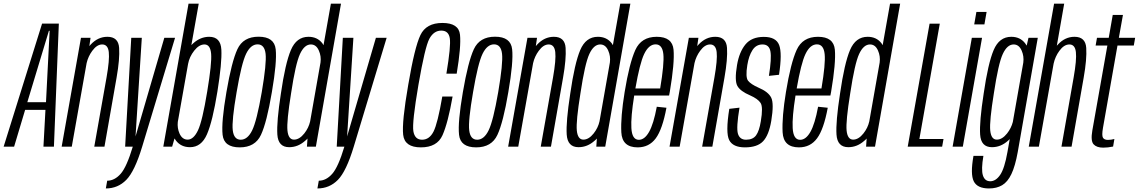

<svg xmlns="http://www.w3.org/2000/svg" viewBox="-54 -805 6252 1054"><path d="M-34 0 177 -675.5H269L242 0H184.5L195.5 -202H84L23.5 0ZM96 -244H198.5L218.5 -636H214.5Z M284.5 0 390.5 -597.5H443L436.5 -552Q440.5 -556.5 444 -560.5Q483.5 -603 535.5 -603Q596 -603 600 -542Q604 -481 586 -379L519.5 0H463.5L531 -380.5Q548 -477 543.2 -519Q538.5 -561 507 -561Q478 -561 452.5 -526Q430 -495.5 421.5 -458.5L340 0Z M633 0 666.5 -597.5H724.5L690 -56L848 -597.5H907L726.5 0Q685.5 135.5 639.2 182.5Q593 229.5 527 229.5L534.5 187Q575 187 608.5 149Q641.5 111.5 675 0Z M842.5 0 981 -785H1037L996.5 -557.5Q1001.5 -562.5 1007 -567.5Q1046.5 -603 1094.5 -603Q1157.5 -603 1161.2 -532Q1165 -461 1139.5 -302.5Q1113 -138.5 1082.2 -67.8Q1051.5 3 989 3Q940.5 3 912.5 -32.5Q908 -38.5 904 -45L891 0ZM978.5 -454 922 -135.5Q918.5 -101.5 931.5 -72Q946.5 -38.5 976 -38.5Q1008.5 -38.5 1032.8 -89.5Q1057 -140.5 1083.5 -302.5Q1109.5 -458.5 1105 -509.8Q1100.5 -561 1068.5 -561Q1039 -561 1012.2 -527Q985.5 -493 978.5 -454Z M1262 4Q1175.5 4 1168 -65Q1160.5 -134 1189 -299.5Q1217.5 -466 1249.2 -534.8Q1281 -603.5 1365.5 -603.5Q1452 -603.5 1459.5 -534.2Q1467 -465 1438.5 -299.5Q1410.5 -133 1378.5 -64.5Q1346.5 4 1262 4ZM1267.5 -38Q1305 -38 1330.2 -89.2Q1355.5 -140.5 1383 -299.5Q1410 -458 1404 -509.8Q1398 -561.5 1360 -561.5Q1322.5 -561.5 1297.2 -510Q1272 -458.5 1245 -299.5Q1217.5 -141 1223.8 -89.5Q1230 -38 1267.5 -38Z M1631 0 1634 -44.5Q1628.5 -38 1621.5 -32.5Q1582 3 1533.5 3Q1473 3 1468.5 -66.5Q1464 -136 1488 -291.5Q1512 -457.5 1542.8 -530.2Q1573.5 -603 1639.5 -603Q1688 -603 1715.5 -567.5Q1719 -562.5 1722 -557L1762.5 -785H1818L1680 0ZM1648.5 -138.5 1705.5 -462Q1710 -496.5 1696.5 -527Q1682 -561 1652.5 -561Q1617 -561 1592.8 -508.5Q1568.5 -456 1544 -293.5Q1519 -138.5 1524 -88.5Q1529 -38.5 1560 -38.5Q1589.5 -38.5 1616.5 -72.5Q1640.5 -103 1648.5 -138.5Z M1794.5 0 1828 -597.5H1886L1851.5 -56L2009.5 -597.5H2068.5L1888 0Q1847 135.5 1800.8 182.5Q1754.5 229.5 1688.5 229.5L1696 187Q1736.5 187 1770 149Q1803 111.5 1836.5 0Z M2256.5 4Q2167 4 2159.2 -65.2Q2151.5 -134.5 2187 -339Q2222 -545.5 2253.8 -612.2Q2285.5 -679 2374.5 -679Q2464.5 -679 2471.2 -614.5Q2478 -550 2453 -400.5H2396.5Q2422 -553 2415.2 -595Q2408.5 -637 2368.5 -637Q2327.5 -637 2303.2 -592.5Q2279 -548 2243 -339Q2207.5 -131.5 2215.2 -84.8Q2223 -38 2263 -38Q2303 -38 2325.8 -82.5Q2348.5 -127 2374 -275H2430.5Q2405 -129.5 2375.2 -62.8Q2345.5 4 2256.5 4Z M2560 4Q2473.5 4 2466 -65Q2458.5 -134 2487 -299.5Q2515.5 -466 2547.2 -534.8Q2579 -603.5 2663.5 -603.5Q2750 -603.5 2757.5 -534.2Q2765 -465 2736.5 -299.5Q2708.5 -133 2676.5 -64.5Q2644.5 4 2560 4ZM2565.5 -38Q2603 -38 2628.2 -89.2Q2653.5 -140.5 2681 -299.5Q2708 -458 2702 -509.8Q2696 -561.5 2658 -561.5Q2620.5 -561.5 2595.2 -510Q2570 -458.5 2543 -299.5Q2515.5 -141 2521.8 -89.5Q2528 -38 2565.5 -38Z M2735.5 0 2841.5 -597.5H2894L2887.5 -552Q2891.5 -556.5 2895 -560.5Q2934.5 -603 2986.5 -603Q3047 -603 3051 -542Q3055 -481 3037 -379L2970.5 0H2914.5L2982 -380.5Q2999 -477 2994.2 -519Q2989.5 -561 2958 -561Q2929 -561 2903.5 -526Q2881 -495.5 2872.5 -458.5L2791 0Z M3219.5 0 3222.5 -44.5Q3217 -38 3210 -32.5Q3170.5 3 3122 3Q3061.5 3 3057 -66.5Q3052.5 -136 3076.5 -291.5Q3100.5 -457.5 3131.2 -530.2Q3162 -603 3228 -603Q3276.5 -603 3304 -567.5Q3307.5 -562.5 3310.5 -557L3351 -785H3406.5L3268.5 0ZM3237 -138.5 3294 -462Q3298.5 -496.5 3285 -527Q3270.5 -561 3241 -561Q3205.5 -561 3181.2 -508.5Q3157 -456 3132.5 -293.5Q3107.5 -138.5 3112.5 -88.5Q3117.5 -38.5 3148.5 -38.5Q3178 -38.5 3205 -72.5Q3229 -103 3237 -138.5Z M3446.5 4Q3361 4 3356.8 -79Q3352.5 -162 3375 -299.5Q3401 -458.5 3433.8 -530.8Q3466.5 -603 3551 -603Q3637 -603 3643.5 -532.2Q3650 -461.5 3623 -301.5Q3621 -289.5 3619 -280.5H3427.5Q3408.5 -161.5 3412 -102Q3415.5 -37.5 3453 -37.5Q3484.5 -37.5 3509.2 -81Q3534 -124.5 3551.5 -219L3604.5 -213.5Q3582.5 -95 3545.8 -45.5Q3509 4 3446.5 4ZM3434 -319.5H3570Q3593 -456 3587.5 -508Q3582 -561.5 3545 -561.5Q3507.5 -561.5 3482 -508Q3458 -457.5 3434 -319.5Z M3621.5 0 3727.5 -597.5H3780L3773.5 -552Q3777.5 -556.5 3781 -560.5Q3820.5 -603 3872.5 -603Q3933 -603 3937 -542Q3941 -481 3923 -379L3856.5 0H3800.5L3868 -380.5Q3885 -477 3880.2 -519Q3875.5 -561 3844 -561Q3815 -561 3789.5 -526Q3767 -495.5 3758.5 -458.5L3677 0Z M4035.5 4Q3969.5 4 3949 -36Q3928.5 -76 3949.5 -207.5L4005.5 -214Q3987 -103.5 3997 -70.8Q4007 -38 4041.5 -38Q4079 -38 4096.5 -62Q4114 -86 4122.5 -139Q4136 -217.5 4121.2 -240Q4106.5 -262.5 4063.5 -281.5Q4010.5 -304 3994 -333Q3977.5 -362 3992 -448Q4004 -519 4038 -560.8Q4072 -602.5 4139 -602.5Q4206 -602.5 4223.2 -557.8Q4240.5 -513 4222.5 -394.5L4167 -388.5Q4182.5 -485.5 4175.2 -523.2Q4168 -561 4132 -561Q4096.5 -561 4076.5 -529.5Q4056.5 -498 4048.5 -448Q4037.5 -380.5 4052.8 -361.5Q4068 -342.5 4109.5 -324Q4164 -301 4179.8 -268.5Q4195.5 -236 4180 -142Q4167 -63.5 4135.2 -29.8Q4103.5 4 4035.5 4Z M4332 4Q4246.5 4 4242.2 -79Q4238 -162 4260.5 -299.5Q4286.5 -458.5 4319.2 -530.8Q4352 -603 4436.5 -603Q4522.5 -603 4529 -532.2Q4535.5 -461.5 4508.5 -301.5Q4506.5 -289.5 4504.5 -280.5H4313Q4294 -161.5 4297.5 -102Q4301 -37.5 4338.5 -37.5Q4370 -37.5 4394.8 -81Q4419.5 -124.5 4437 -219L4490 -213.5Q4468 -95 4431.2 -45.5Q4394.5 4 4332 4ZM4319.5 -319.5H4455.5Q4478.5 -456 4473 -508Q4467.5 -561.5 4430.5 -561.5Q4393 -561.5 4367.5 -508Q4343.5 -457.5 4319.5 -319.5Z M4700.5 0 4703.5 -44.5Q4698 -38 4691 -32.5Q4651.5 3 4603 3Q4542.5 3 4538 -66.5Q4533.5 -136 4557.5 -291.5Q4581.5 -457.5 4612.2 -530.2Q4643 -603 4709 -603Q4757.5 -603 4785 -567.5Q4788.5 -562.5 4791.5 -557L4832 -785H4887.5L4749.5 0ZM4718 -138.5 4775 -462Q4779.5 -496.5 4766 -527Q4751.5 -561 4722 -561Q4686.5 -561 4662.2 -508.5Q4638 -456 4613.5 -293.5Q4588.5 -138.5 4593.5 -88.5Q4598.5 -38.5 4629.5 -38.5Q4659 -38.5 4686 -72.5Q4710 -103 4718 -138.5Z M4929 0 5049 -675H5105L4993 -42H5125.5L5118 0Z M5175.5 0 5281 -597.5H5337L5231.5 0ZM5306 -739.5H5362L5350 -671H5294Z M5375 229.5Q5311 229.5 5291.5 190.2Q5272 151 5290 50.5H5344.5Q5331.5 126 5341.8 158Q5352 190 5382 190Q5412.5 190 5436.5 155Q5460.5 120 5476.5 29.5L5489 -41.5Q5484.5 -37 5479.5 -32.5Q5440 3 5391.5 3Q5331 3 5326.5 -66.5Q5322 -136 5346 -291.5Q5370 -457.5 5400.8 -530.2Q5431.5 -603 5497.5 -603Q5546 -603 5573.5 -567.5Q5578 -561 5582 -554.5L5592 -597.5H5643L5533 29.5Q5519 107 5498.2 150.5Q5477.5 194 5447.2 211.8Q5417 229.5 5375 229.5ZM5563.5 -461.5Q5568 -496.5 5554.5 -527Q5540 -561 5510.5 -561Q5475 -561 5450.8 -508.5Q5426.5 -456 5402 -293.5Q5377 -138.5 5382 -88.5Q5387 -38.5 5418 -38.5Q5447.5 -38.5 5474.5 -72.5Q5497.5 -102 5506 -135.5Z M5593.5 0 5732.5 -785H5788L5747.5 -554Q5750 -557.5 5753.5 -560.5Q5792.5 -603 5844.5 -603Q5905 -603 5909 -542Q5913 -481 5895 -379L5828.5 0H5773L5840 -380.5Q5857 -477 5852.2 -519Q5847.5 -561 5816.5 -561Q5787 -561 5761.5 -526Q5738.5 -494.5 5730 -456L5649 0Z M6002 5.5Q5966 5.5 5949.2 -13Q5932.5 -31.5 5942.5 -89L6025 -555H5960.5L5968 -597.5H6032.5L6054.5 -723H6110.5L6088 -597.5H6177.5L6170 -555H6080.5L6001 -104Q5993.5 -61 6000.8 -49Q6008 -37 6028 -37Q6045 -37 6063.5 -42L6056.5 -0.5Q6028 5.5 6002 5.5Z"/></svg>

Font: Anybody Condensed Light
Style: Italic
Weight: 300
Width: 3
Italic angle: -10°
Designer: Tyler Finck
Foundry: Etcetera Type Company
Version: Version 1.010; ttfautohint (v1.8.3) -l 8 -r 50 -G 200 -x 14 